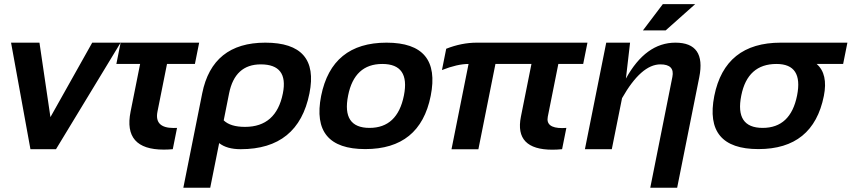

<svg xmlns="http://www.w3.org/2000/svg" viewBox="-20 -718 4098 924"><path d="M33.2 -512.7H169.9L222.7 -154.3L423.8 -512.7H560.5L249.5 0H126.5Z M560.5 -512.7H938.5L918 -410.2H783.7L737.8 -180.7Q722.2 -102.1 815.4 -102.1Q823.2 -102.1 832 -102.5L811.5 0Q788.6 2 768.1 2Q571.8 2 608.4 -180.7L654.3 -410.2H540Z M1056.6 -138.7Q1088.9 -107.4 1159.2 -107.4Q1309.1 -107.4 1341.3 -268.6Q1369.1 -408.2 1234.9 -408.2Q1110.4 -408.2 1082.5 -268.6ZM1256.8 -512.7Q1518.1 -512.7 1469.2 -268.6Q1415.5 0 1138.2 0Q1071.8 0 1034.7 -29.3L991.7 185.5H862.3L953.1 -268.6Q1002 -512.7 1256.8 -512.7Z M1758.3 -102.5Q1892.6 -102.5 1923.8 -258.3Q1954.1 -410.2 1819.8 -410.2Q1685.5 -410.2 1655.3 -258.3Q1624 -102.5 1758.3 -102.5ZM1525.4 -256.3Q1576.7 -512.7 1840.3 -512.7Q2104 -512.7 2052.7 -256.3Q2001.5 -0.5 1737.8 -0.5Q1475.1 -0.5 1525.4 -256.3Z M2127.4 -483.4Q2201.7 -512.7 2274.9 -512.7H2807.1L2786.6 -410.2H2667L2616.2 -156.2Q2605.5 -101.6 2685.5 -101.6Q2694.8 -101.6 2705.6 -102.5L2685.1 0Q2660.2 2.4 2638.7 2.4Q2455.1 2.4 2486.8 -156.2L2537.6 -410.2H2364.3L2282.2 0.5H2152.8L2234.9 -410.2Q2181.2 -410.2 2106.9 -380.9Z M2794.9 0 2897.5 -512.7H3012.2L2992.2 -339.8Q3087.4 -512.7 3230.5 -512.7Q3378.4 -512.7 3345.2 -346.2L3238.8 185.5H3109.4L3215.8 -347.7Q3228 -408.2 3158.2 -408.2Q3065.9 -408.2 2973.6 -245.6L2924.3 0ZM3169.9 -698.2H3325.7L3183.6 -571.8H3074.2Z M3650.4 -102.5Q3784.7 -102.5 3815.9 -258.3Q3846.2 -410.2 3716.8 -410.2Q3577.6 -410.2 3547.4 -258.3Q3516.1 -102.5 3650.4 -102.5ZM3417.5 -256.3Q3468.8 -512.7 3737.3 -512.7H4058.1L4037.6 -410.2H3910.2Q3965.8 -361.8 3944.8 -256.3Q3893.6 -0.5 3629.9 -0.5Q3367.2 -0.5 3417.5 -256.3Z"/></svg>

Font: Sansation
Style: Bold Italic
Weight: 700
Designer: Bernd Montag
Version: Version 1.301